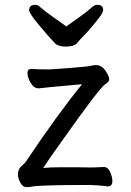

<svg xmlns="http://www.w3.org/2000/svg" viewBox="-20 -755 540 791"><path d="M89 16Q74 16 64 -2Q54 -20 54 -37Q54 -60 73 -75Q82 -82 88 -91Q212 -277 318 -408Q159 -394 140 -391Q124 -391 114 -403Q104 -415 98.5 -429.5Q93 -444 93 -454Q93 -471 109 -471Q135 -469 181 -469Q192 -469 269 -475Q346 -481 355 -484Q364 -487 378 -487Q405 -485 422 -451Q430 -438 430 -428Q430 -419 415 -409Q390 -394 233 -171Q188 -109 158 -63Q185 -66 230 -66Q329 -66 351 -65Q369 -65 408 -67Q425 -67 434 -46Q443 -25 443 -9Q443 13 424 13Q388 8 351 7Q142 7 110 14Q102 16 89 16ZM250 -563Q225 -563 209 -574Q174 -611 137 -656Q100 -701 100 -713Q100 -735 125 -735Q137 -735 144 -727Q167 -707 198 -685.5Q229 -664 253 -646Q278 -664 308.5 -685.5Q339 -707 361 -727Q369 -735 382 -735Q405 -735 405 -713Q405 -706 393 -688Q354 -636 308 -590L297 -577Q284 -563 250 -563Z"/></svg>

Font: LXGW WenKai Mono TC
Style: Bold
Weight: 700
Designer: LXGW / Fontworks Inc.
Foundry: LXGW / Fontworks Inc.
Version: Version 1.330